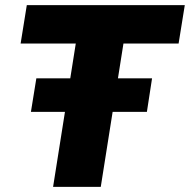

<svg xmlns="http://www.w3.org/2000/svg" viewBox="-20 -725 737 745"><path d="M186 0 274 -556H60L84 -705H697L673 -556H459L371 0ZM100 -291 121 -421H570L550 -291Z"/></svg>

Font: Mulish Black
Style: Italic
Weight: 900
Italic angle: -9°
Designer: Vernon Adams
Foundry: Vernon Adams
Version: Version 3.603; ttfautohint (v1.8.3)